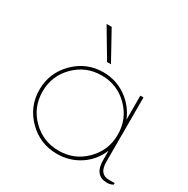

<svg xmlns="http://www.w3.org/2000/svg" viewBox="-171 -901 1039 1062"><g transform="rotate(30 349.0 -370.0)"><path d="M342.5 -568.8H317.5L210 -750H242.5ZM651.2 -10H688.8V0Q671.2 10 651.2 10Q570 10 570 -88.8V-148.8Q541.2 -76.2 476.2 -33.1Q411.2 10 330 10Q222.5 10 146.2 -66.2Q70 -142.5 70 -250Q70 -357.5 146.2 -433.8Q222.5 -510 330 -510Q410 -510 475 -465Q540 -420 570 -346.2V-500H590V-88.8Q590 -10 651.2 -10ZM160 -80Q230 -10 330 -10Q430 -10 500 -80Q570 -150 570 -250Q570 -350 500 -420Q430 -490 330 -490Q230 -490 160 -420Q90 -350 90 -250Q90 -150 160 -80Z"/></g></svg>

Font: Now Thin
Style: Regular
Weight: 250
Designer: Alfredo Marco Pradil
Foundry: Alfredo Marco Pradil
Version: Version 1.002;PS 001.002;hotconv 1.0.88;makeotf.lib2.5.64775